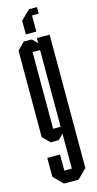

<svg xmlns="http://www.w3.org/2000/svg" viewBox="-139 -728 498 989"><g transform="rotate(-15 110.0 -234.0)"><path d="M80 -570V-643L129 -691H172V-656H136V-570ZM71 223 22 174V73H90V159H130V-27L103 0H60L22 -38V-499L60 -537H103L130 -510V-537H198V174L149 223ZM130 -473H90V-64H130Z"/></g></svg>

Font: Commune Nuit Debout
Style: Regular
Weight: 400
Designer: Sébastien Marchal
Foundry: Sébastien Marchal
Version: Version 1.003;PS 1.3;hotconv 1.0.88;makeotf.lib2.5.647800